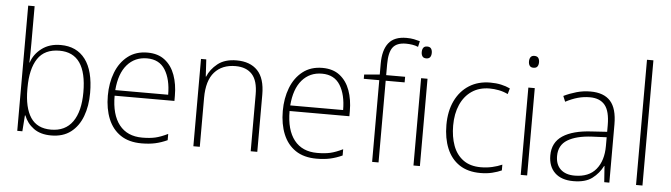

<svg xmlns="http://www.w3.org/2000/svg" viewBox="-48 -958 4056 1161"><g transform="rotate(5 1980.0 -377.5)"><path d="M121 -760V-535Q121 -510 120.5 -475.5Q120 -441 119 -418H121Q138 -470 184.5 -505Q231 -540 299 -540Q396 -540 448.5 -470.5Q501 -401 501 -266Q501 -187 477.5 -124.5Q454 -62 407 -26Q360 10 288 10Q223 10 182 -20Q141 -50 123 -97H120L113 0H82V-760ZM295 -505Q204 -505 162.5 -442Q121 -379 121 -265V-256Q121 -144 160.5 -84.5Q200 -25 284 -25Q371 -25 415.5 -88Q460 -151 460 -267Q460 -505 295 -505Z M826 -540Q890 -540 931.5 -507.5Q973 -475 993 -419.5Q1013 -364 1013 -294V-263H650Q650 -148 698.5 -86.5Q747 -25 838 -25Q884 -25 917 -32.5Q950 -40 993 -61V-23Q956 -6 919.5 2Q883 10 837 10Q760 10 709.5 -24Q659 -58 634 -119Q609 -180 609 -260Q609 -337 633.5 -400.5Q658 -464 706.5 -502Q755 -540 826 -540ZM826 -505Q752 -505 705.5 -451.5Q659 -398 651 -297H972Q972 -390 936.5 -447.5Q901 -505 826 -505Z M1367 -540Q1449 -540 1494 -493Q1539 -446 1539 -347V0H1499V-345Q1499 -428 1464 -466.5Q1429 -505 1363 -505Q1282 -505 1236 -453.5Q1190 -402 1190 -297V0H1151V-530H1183L1189 -426H1191Q1209 -471 1252 -505.5Q1295 -540 1367 -540Z M1888 -540Q1952 -540 1993.5 -507.5Q2035 -475 2055 -419.5Q2075 -364 2075 -294V-263H1712Q1712 -148 1760.5 -86.5Q1809 -25 1900 -25Q1946 -25 1979 -32.5Q2012 -40 2055 -61V-23Q2018 -6 1981.5 2Q1945 10 1899 10Q1822 10 1771.5 -24Q1721 -58 1696 -119Q1671 -180 1671 -260Q1671 -337 1695.5 -400.5Q1720 -464 1768.5 -502Q1817 -540 1888 -540ZM1888 -505Q1814 -505 1767.5 -451.5Q1721 -398 1713 -297H2034Q2034 -390 1998.5 -447.5Q1963 -505 1888 -505Z M2390 -496H2275V0H2236V-496H2142V-522L2236 -530V-596Q2236 -679 2270 -722Q2304 -765 2378 -765Q2404 -765 2423.5 -761Q2443 -757 2460 -752L2452 -717Q2436 -724 2416.5 -727Q2397 -730 2378 -730Q2322 -730 2298.5 -699Q2275 -668 2275 -596V-530H2390ZM2507 -724Q2524 -724 2531 -714Q2538 -704 2538 -688Q2538 -672 2531 -662Q2524 -652 2507 -652Q2491 -652 2484 -662Q2477 -672 2477 -688Q2477 -704 2484 -714Q2491 -724 2507 -724ZM2526 -530V0H2487V-530Z M2894 10Q2817 10 2766 -24Q2715 -58 2689.5 -119.5Q2664 -181 2664 -262Q2664 -346 2694 -408.5Q2724 -471 2778.5 -505.5Q2833 -540 2907 -540Q2942 -540 2972 -533.5Q3002 -527 3027 -515L3017 -480Q2990 -493 2961.5 -498.5Q2933 -504 2906 -504Q2843 -504 2798 -473.5Q2753 -443 2729 -388.5Q2705 -334 2705 -262Q2705 -194 2724.5 -140.5Q2744 -87 2786 -56Q2828 -25 2893 -25Q2929 -25 2962 -32.5Q2995 -40 3022 -52V-17Q2998 -6 2965.5 2Q2933 10 2894 10Z M3158 -724Q3175 -724 3182 -714Q3189 -704 3189 -688Q3189 -672 3182 -662Q3175 -652 3158 -652Q3142 -652 3135 -662Q3128 -672 3128 -688Q3128 -704 3135 -714Q3142 -724 3158 -724ZM3177 -530V0H3138V-530Z M3515 -539Q3596 -539 3636 -494.5Q3676 -450 3676 -353V0H3645L3638 -98H3636Q3613 -52 3572 -21Q3531 10 3458 10Q3385 10 3345.5 -28Q3306 -66 3306 -133Q3306 -212 3367.5 -252.5Q3429 -293 3543 -299L3636 -305V-345Q3636 -430 3605.5 -467Q3575 -504 3514 -504Q3476 -504 3440.5 -494Q3405 -484 3367 -464L3353 -498Q3390 -516 3430.5 -527.5Q3471 -539 3515 -539ZM3636 -272 3547 -268Q3452 -263 3399.5 -231Q3347 -199 3347 -133Q3347 -81 3377.5 -52.5Q3408 -24 3463 -24Q3549 -24 3592.5 -77Q3636 -130 3636 -219Z M3877 0H3838V-760H3877Z"/></g></svg>

Font: Noto Sans Disp ExtLt
Style: Regular
Weight: 200
Designer: Monotype Design Team
Foundry: Monotype Imaging Inc.
Version: Version 2.000;GOOG;noto-source:20170915:90ef993387c0